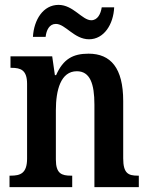

<svg xmlns="http://www.w3.org/2000/svg" viewBox="-20 -767 612 787"><path d="M345 -606C406 -606 445 -667 448 -737H397C393 -710 380 -684 354 -684C317 -684 280 -747 220 -747C157 -747 119 -686 115 -616H167C170 -643 182 -669 209 -669C248 -669 284 -606 345 -606ZM19 0H276V-47H271C233 -47 209 -55 209 -113V-315C209 -398 229 -475 295 -475C349 -475 367 -424 367 -338V0H549V-47H545C506 -47 485 -56 485 -118V-353C485 -488 434 -547 343 -547C279 -547 239 -525 210 -459H205L194 -536H23V-489H27C65 -489 91 -480 91 -423V-117C91 -56 63 -47 24 -47H19Z"/></svg>

Font: Noto Serif Tamil Condensed SemiBold
Style: Regular
Weight: 600
Width: 3
Designer: Indian Type Foundry, Tom Grace, and the Monotype Design Team
Foundry: Monotype Imaging Inc.
Version: Version 2.004